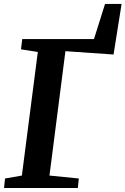

<svg xmlns="http://www.w3.org/2000/svg" viewBox="-30 -938 626 958"><path d="M-4.9 -47.4 79.1 -62 158.7 -678.7 74.7 -691.9 81.1 -743.2H439L494.1 -918.5H576.7L536.6 -666L296.4 -682.6L216.8 -62L363.3 -47.4L358.4 0H-9.8Z"/></svg>

Font: Merriweather Bold
Style: Italic
Weight: 700
Italic angle: -7°
Designer: Eben Sorkin ( eben@eyebytes.com )
Foundry: Eben Sorkin ( eben@eyebytes.com )
Version: Version 1.5; ttfautohint (v0.97) -l 13 -r 13 -G 200 -x 24 -f